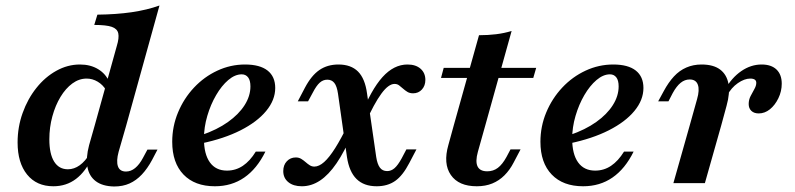

<svg xmlns="http://www.w3.org/2000/svg" viewBox="-20 -661 2869 693"><path d="M172.6 11.3Q112.1 11.3 77.8 -31Q43.5 -73.4 43.5 -146.8Q43.5 -202.4 61.7 -253.2Q79.8 -304 111.3 -343.5Q142.7 -383.1 183.5 -405.6Q224.2 -428.2 268.5 -428.2Q306.5 -428.2 334.3 -411.3Q362.1 -394.4 374.2 -365.3L362.9 -335.5Q351.6 -354.8 332.7 -366.1Q313.7 -377.4 292.7 -377.4Q265.3 -377.4 241.1 -359.7Q216.9 -341.9 198.4 -311.3Q179.8 -280.6 169 -241.1Q158.1 -201.6 158.1 -158.1Q158.1 -105.6 175.4 -77.8Q192.7 -50 225 -50Q247.6 -50 267.7 -64.5Q287.9 -79 304.8 -107.3L312.9 -93.5Q289.5 -41.9 254.4 -15.3Q219.4 11.3 172.6 11.3ZM321.8 -208.1 401.6 -495.2Q410.5 -524.2 406.9 -540.7Q403.2 -557.3 383.5 -564.1Q363.7 -571 320.2 -571L331.5 -608.1Q400 -608.9 455.2 -616.9Q510.5 -625 555.6 -641.1L435.5 -208.1ZM408.1 -112.9Q399.2 -79.8 405.6 -60.9Q412.1 -41.9 434.7 -41.9Q452.4 -41.9 467.7 -54.4Q483.1 -66.9 496 -91.1L512.1 -121H548.4L529 -83.9Q512.1 -52.4 491.9 -31Q471.8 -9.7 447.6 1.2Q423.4 12.1 391.9 12.1Q350 11.3 325.8 -6.9Q301.6 -25 295.6 -58.1Q289.5 -91.1 301.6 -137.1L321.8 -208.1H435.5Z M755.6 11.3Q683.1 11.3 642.3 -31Q601.6 -73.4 601.6 -149.2Q601.6 -204.8 622.6 -255.2Q643.5 -305.6 680.2 -344.8Q716.9 -383.9 764.5 -406Q812.1 -428.2 864.5 -428.2Q917.7 -428.2 945.6 -406.5Q973.4 -384.7 973.4 -343.5Q973.4 -300 940.7 -260.5Q908.1 -221 848.4 -190.7Q788.7 -160.5 707.3 -143.5V-173.4Q763.7 -192.7 802.8 -220.6Q841.9 -248.4 862.9 -281.5Q883.9 -314.5 883.9 -349.2Q883.9 -371 875.4 -381.9Q866.9 -392.7 852.4 -392.7Q828.2 -392.7 804 -372.2Q779.8 -351.6 760.1 -317.7Q740.3 -283.9 728.2 -242.7Q716.1 -201.6 716.1 -160.5Q716.1 -104.8 737.5 -75Q758.9 -45.2 799.2 -45.2Q830.6 -45.2 856.5 -62.5Q882.3 -79.8 903.2 -113.7H937.9Q907.3 -51.6 861.7 -20.2Q816.1 11.3 755.6 11.3Z M1339.5 11.3Q1293.5 11.3 1266.9 -14.9Q1240.3 -41.1 1232.3 -94.4L1200 -322.6Q1196 -350 1186.7 -361.7Q1177.4 -373.4 1161.3 -373.4Q1146 -373.4 1133.9 -362.5Q1121.8 -351.6 1108.9 -326.6L1091.9 -295.2H1054.8L1080.6 -344.4Q1104 -388.7 1133.1 -408.5Q1162.1 -428.2 1201.6 -428.2Q1246.8 -428.2 1272.2 -402.8Q1297.6 -377.4 1304.8 -323.4L1337.9 -94.4Q1341.9 -68.5 1351.2 -56Q1360.5 -43.5 1377.4 -43.5Q1391.9 -43.5 1404 -54Q1416.1 -64.5 1429.8 -89.5L1446.8 -121.8H1483.1L1457.3 -72.6Q1433.9 -27.4 1406.5 -8.1Q1379 11.3 1339.5 11.3ZM1069.4 11.3Q1038.7 11.3 1020.6 -3.6Q1002.4 -18.5 1002.4 -43.5Q1002.4 -65.3 1015.3 -79Q1028.2 -92.7 1047.6 -92.7Q1058.9 -92.7 1067.3 -87.5Q1075.8 -82.3 1083.1 -75.8Q1090.3 -69.4 1098 -64.5Q1105.6 -59.7 1114.5 -59.7Q1131.5 -59.7 1150 -76.2Q1168.5 -92.7 1189.9 -126.6Q1211.3 -160.5 1236.3 -212.1L1250.8 -178.2Q1223.4 -113.7 1194.8 -71.8Q1166.1 -29.8 1135.1 -9.3Q1104 11.3 1069.4 11.3ZM1298.4 -216.1 1282.3 -242.7Q1319.4 -337.1 1360.5 -382.7Q1401.6 -428.2 1450.8 -428.2Q1480.6 -428.2 1498 -412.9Q1515.3 -397.6 1515.3 -372.6Q1515.3 -351.6 1502.8 -337.9Q1490.3 -324.2 1471 -324.2Q1458.9 -324.2 1450.4 -329.4Q1441.9 -334.7 1434.7 -341.1Q1427.4 -347.6 1420.6 -352.8Q1413.7 -358.1 1404 -358.1Q1382.3 -358.1 1356.5 -323Q1330.6 -287.9 1298.4 -216.1Z M1617.7 -208.1 1708.9 -533.9Q1741.9 -533.9 1771 -537.5Q1800 -541.1 1826.6 -549.2L1731.5 -208.1ZM1571.8 -379.8 1581.5 -416.1H1915.3L1904.8 -379.8ZM1700.8 11.3Q1635.5 11.3 1607.3 -29.4Q1579 -70.2 1598.4 -137.9L1617.7 -208.1H1731.5L1704.8 -112.9Q1695.2 -78.2 1703.6 -60.5Q1712.1 -42.7 1738.7 -42.7Q1760.5 -42.7 1777 -55.2Q1793.5 -67.7 1808.1 -94.4L1822.6 -121.8H1858.9L1833.9 -74.2Q1820.2 -47.6 1800.8 -28.2Q1781.5 -8.9 1756.9 1.2Q1732.3 11.3 1700.8 11.3Z M2084.7 11.3Q2012.1 11.3 1971.4 -31Q1930.6 -73.4 1930.6 -149.2Q1930.6 -204.8 1951.6 -255.2Q1972.6 -305.6 2009.3 -344.8Q2046 -383.9 2093.5 -406Q2141.1 -428.2 2193.5 -428.2Q2246.8 -428.2 2274.6 -406.5Q2302.4 -384.7 2302.4 -343.5Q2302.4 -300 2269.8 -260.5Q2237.1 -221 2177.4 -190.7Q2117.7 -160.5 2036.3 -143.5V-173.4Q2092.7 -192.7 2131.9 -220.6Q2171 -248.4 2191.9 -281.5Q2212.9 -314.5 2212.9 -349.2Q2212.9 -371 2204.4 -381.9Q2196 -392.7 2181.5 -392.7Q2157.3 -392.7 2133.1 -372.2Q2108.9 -351.6 2089.1 -317.7Q2069.4 -283.9 2057.3 -242.7Q2045.2 -201.6 2045.2 -160.5Q2045.2 -104.8 2066.5 -75Q2087.9 -45.2 2128.2 -45.2Q2159.7 -45.2 2185.5 -62.5Q2211.3 -79.8 2232.3 -113.7H2266.9Q2236.3 -51.6 2190.7 -20.2Q2145.2 11.3 2084.7 11.3Z M2469.4 -208.1 2496 -303.2Q2505.6 -336.3 2498.8 -355.2Q2491.9 -374.2 2469.4 -374.2Q2451.6 -374.2 2436.7 -362.1Q2421.8 -350 2408.1 -325L2392.7 -295.2H2355.6L2375.8 -332.3Q2392.7 -363.7 2412.5 -385.1Q2432.3 -406.5 2457.3 -417.3Q2482.3 -428.2 2512.1 -428.2Q2554.8 -428.2 2579 -410.1Q2603.2 -391.9 2609.3 -358.5Q2615.3 -325 2602.4 -279L2583.1 -208.1ZM2410.5 0 2469.4 -208.1H2583.1L2524.2 0ZM2718.5 -251.6Q2701.6 -251.6 2691.9 -260.9Q2682.3 -270.2 2682.3 -285.5Q2682.3 -300.8 2689.1 -314.1Q2696 -327.4 2702.8 -339.5Q2709.7 -351.6 2709.7 -362.1Q2709.7 -377.4 2687.9 -377.4Q2666.9 -377.4 2643.1 -360.9Q2619.4 -344.4 2604.8 -316.9L2596.8 -337.9Q2621 -380.6 2655.6 -404.4Q2690.3 -428.2 2729 -428.2Q2763.7 -428.2 2782.7 -410.1Q2801.6 -391.9 2801.6 -358.9Q2801.6 -331.5 2789.5 -306.5Q2777.4 -281.5 2758.9 -266.5Q2740.3 -251.6 2718.5 -251.6Z"/></svg>

Font: Playfair 9pt
Style: Bold Italic
Weight: 700
Italic angle: -15.6°
Designer: Claus Eggers Sørensen
Foundry: Claus Eggers Sørensen
Version: Version 2.203